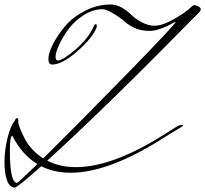

<svg xmlns="http://www.w3.org/2000/svg" viewBox="-20 -714 916 857"><path d="M56 102Q61 102 147 18Q80 -21 35 -108Q24 -108 24 -42Q24 102 56 102ZM46 -176Q51 -187 56.5 -187Q62 -187 62 -169Q62 -151 89.5 -97Q117 -43 173 -7Q334 -166 549 -386.5Q764 -607 764 -616Q764 -617 763 -617Q690 -576 648.5 -576Q607 -576 577 -591Q547 -606 530 -624Q471 -668 440 -673Q396 -673 354.5 -647Q313 -621 286.5 -585Q260 -549 244 -514Q228 -479 228 -461.5Q228 -444 238 -444Q260 -444 317.5 -493.5Q375 -543 398 -596Q402 -606 407 -606Q412 -606 412 -599.5Q412 -593 411 -591Q394 -546 326 -486Q258 -426 213 -426Q196 -426 196 -451Q196 -476 216 -516Q236 -556 270 -596.5Q304 -637 359 -665.5Q414 -694 474 -694Q519 -694 568 -646Q586 -629 614 -614Q642 -599 670.5 -599Q699 -599 740 -620Q805 -654 837 -686Q842 -691 848 -691Q854 -691 865 -685.5Q876 -680 876 -673Q876 -666 870 -660Q449 -231 191 3Q246 32 319 32Q480 32 707 -110L774 -152Q781 -156 789 -156Q797 -156 797 -154Q797 -152 794 -150L722 -106Q470 57 295 57Q221 57 164 28Q58 123 46 123Q23 123 11.5 91.5Q0 60 0 9Q0 -42 13 -96Q26 -150 46 -176Z"/></svg>

Font: Herr Von Muellerhoff
Style: Regular
Weight: 400
Version: Version 1.000